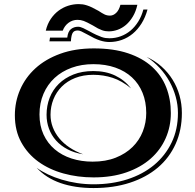

<svg xmlns="http://www.w3.org/2000/svg" viewBox="-20 -865 966 952"><path d="M207 -712.9Q214.8 -746.1 231.7 -771Q248.5 -795.9 270.8 -812.3Q293 -828.6 318.6 -836.7Q344.2 -844.7 370.1 -844.7Q380.4 -844.7 390.4 -843.3Q400.4 -841.8 411.6 -838.1Q422.9 -834.5 436.8 -827.9Q450.7 -821.3 468.8 -811Q486.3 -799.3 498.3 -793.5Q510.3 -787.6 525.4 -787.6Q542 -787.6 556.2 -801.3Q570.3 -814.9 577.1 -841.3H661.1Q653.8 -808.1 638.9 -783.2Q624 -758.3 605 -741.9Q585.9 -725.6 563.7 -717.5Q541.5 -709.5 519.5 -709.5Q511.2 -709.5 503.2 -710.7Q495.1 -711.9 486.1 -715.1Q477.1 -718.3 465.6 -724.1Q454.1 -730 439.5 -739.3Q424.3 -747.6 413.8 -752.9Q403.3 -758.3 395 -761.2Q386.7 -764.2 379.6 -765.4Q372.6 -766.6 363.8 -766.6Q339.8 -766.6 320.1 -752.2Q300.3 -737.8 291 -712.9ZM228 -678.7H313.5Q316.9 -709 331.8 -720.7Q346.7 -732.4 367.2 -732.4Q378.4 -732.4 393.3 -725.3Q408.2 -718.3 421.4 -710.9Q442.4 -699.2 457.3 -692.4Q472.2 -685.5 483.4 -681.6Q494.6 -677.7 503.7 -676.5Q512.7 -675.3 522.5 -675.3Q551.8 -675.3 578.4 -685.1Q605 -694.8 627 -713.1Q648.9 -731.4 665.5 -758.1Q682.1 -784.7 690.9 -817.9H711.4Q700.7 -778.8 681.9 -748.8Q663.1 -718.8 638.4 -698.2Q613.8 -677.7 584.2 -667.2Q554.7 -656.7 522.5 -656.7Q511.7 -656.7 500.5 -658.4Q489.3 -660.2 476.1 -664.3Q462.9 -668.5 447 -676Q431.2 -683.6 410.6 -695.3Q393.1 -705.1 383.1 -709.5Q373 -713.9 366.2 -713.9Q358.4 -713.9 352.3 -711.9Q346.2 -710 341.8 -704.1Q337.4 -698.2 335 -687.7Q332.5 -677.2 331.5 -660.2H225.1ZM53.7 -293.5Q53.7 -360.4 79.8 -420.7Q106 -481 155.8 -526.4Q205.6 -571.8 278.6 -598.4Q351.6 -625 445.3 -625Q543 -625 615 -600.8Q687 -576.7 734.1 -533.7Q781.2 -490.7 804.2 -432.1Q827.1 -373.5 827.1 -304.7Q827.1 -237.8 801.5 -179.7Q775.9 -121.6 727.1 -78.4Q678.2 -35.2 606.7 -10.3Q535.2 14.6 443.8 14.6Q365.2 14.6 294.7 -4.9Q224.1 -24.4 170.4 -63.2Q116.7 -102.1 85.2 -159.7Q53.7 -217.3 53.7 -293.5ZM161.6 -33.2Q186.5 -15.1 218 -0.2Q249.5 14.6 285.9 25.6Q322.3 36.6 362.3 42.7Q402.3 48.8 443.8 48.8Q534.7 48.8 611.3 24.2Q688 -0.5 743.7 -46.6Q799.3 -92.8 830.8 -158Q862.3 -223.1 862.3 -304.7Q862.3 -345.2 851.3 -385Q840.3 -424.8 820.3 -460.9Q800.3 -497.1 771.5 -528.3Q742.7 -559.6 707 -583Q748.5 -564 781 -534.9Q813.5 -505.9 835.9 -469.7Q858.4 -433.6 870.1 -391.6Q881.8 -349.6 881.8 -304.7Q881.8 -220.2 850.8 -151.4Q819.8 -82.5 762.5 -33.9Q705.1 14.6 624.3 41Q543.5 67.4 443.8 67.4Q351.6 67.4 280.3 42.7Q209 18.1 161.6 -33.2ZM175.8 -297.4Q175.8 -241.7 195.8 -198.2Q215.8 -154.8 251.2 -124.8Q286.6 -94.7 334.7 -79.1Q382.8 -63.5 439.5 -63.5Q504.4 -63.5 554 -83.3Q603.5 -103 637.2 -136.2Q670.9 -169.4 688 -213.1Q705.1 -256.8 705.1 -304.7Q705.1 -359.9 686.8 -404.8Q668.5 -449.7 634.5 -481.2Q600.6 -512.7 552 -529.8Q503.4 -546.9 442.9 -546.9Q384.3 -546.9 335.2 -529.1Q286.1 -511.2 250.7 -478.5Q215.3 -445.8 195.6 -399.7Q175.8 -353.5 175.8 -297.4ZM210.9 -295.9Q210.9 -340.8 226.3 -380.4Q241.7 -419.9 271.5 -449.2Q301.3 -478.5 344.2 -495.6Q387.2 -512.7 442.9 -512.7Q503.9 -512.7 550.8 -490.5Q597.7 -468.3 629.9 -426.8Q584 -464.4 538.3 -479.2Q492.7 -494.1 442.9 -494.1Q392.6 -494.1 353 -478.5Q313.5 -462.9 286.4 -435.8Q259.3 -408.7 244.9 -372.6Q230.5 -336.4 230.5 -295.9Q230.5 -263.7 241.7 -234.1Q252.9 -204.6 273.9 -179.2Q294.9 -153.8 324.7 -133.8Q354.5 -113.8 392.1 -100.1Q348.6 -106.9 314.7 -124.8Q280.8 -142.6 257.8 -168.5Q234.9 -194.3 222.9 -226.8Q210.9 -259.3 210.9 -295.9Z"/></svg>

Font: Vast Shadow
Style: Regular
Weight: 400
Designer: Nicole Fally
Foundry: Nicole Fally
Version: Version 1.002